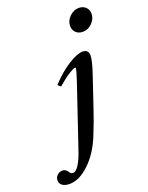

<svg xmlns="http://www.w3.org/2000/svg" viewBox="-317 -773 851 1103"><g transform="rotate(-20 109.0 -221.5)"><path d="M282.2 -550.8Q256.8 -550.8 240.7 -566.7Q224.6 -582.5 224.6 -606.9Q224.6 -638.7 249.8 -663.3Q274.9 -688 306.2 -688Q332 -688 348.4 -672.4Q364.7 -656.7 364.7 -632.3Q364.7 -601.1 340.3 -575.9Q315.9 -550.8 282.2 -550.8ZM-87.9 244.6Q-114.7 244.6 -130.9 233.2Q-147 221.7 -147 203.1Q-147 183.6 -133.3 170.7Q-119.6 157.7 -101.1 157.7Q-81.5 157.7 -68.8 177.7Q-60.1 191.9 -47.9 191.9Q-29.8 191.9 -11 162.4Q7.8 132.8 23.4 86.4L151.4 -292Q172.9 -357.4 172.9 -368.2Q172.9 -372.6 168.9 -372.6Q159.2 -372.6 129.9 -354.2Q100.6 -335.9 57.1 -298.3L40 -313.5Q97.2 -375.5 152.8 -410.2Q208.5 -444.8 240.7 -444.8Q277.3 -444.8 277.3 -408.7Q277.3 -377.9 250 -296.9L189.9 -118.7Q165.5 -44.9 134.3 31.7Q96.7 126 34.7 185.3Q-27.3 244.6 -87.9 244.6Z"/></g></svg>

Font: Elstob SemiBold
Style: Italic
Weight: 600
Italic angle: -20°
Designer: Peter S. Baker
Version: Version 1.015